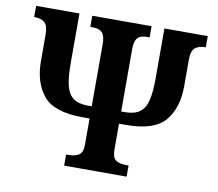

<svg xmlns="http://www.w3.org/2000/svg" viewBox="-79 -807 1019 899"><g transform="rotate(10 431.0 -357.0)"><path d="M281 -53H292Q325 -53 342.5 -65Q360 -77 360 -114V-238H326Q191 -238 140 -299.5Q89 -361 89 -465V-589Q89 -632 72 -646.5Q55 -661 22 -661V-714H228V-478Q228 -411 237.5 -372Q247 -333 271.5 -314.5Q296 -296 342 -296H360V-592Q360 -630 346 -645.5Q332 -661 303 -661H289V-714H571V-661H556Q527 -661 513.5 -645.5Q500 -630 500 -592V-296H517Q563 -296 588 -314.5Q613 -333 622.5 -372Q632 -411 632 -478V-714H838V-661Q805 -661 787.5 -646.5Q770 -632 770 -589V-465Q770 -361 719 -299.5Q668 -238 533 -238H500V-114Q500 -77 517 -65Q534 -53 567 -53H578V0H281Z"/></g></svg>

Font: Noto Serif CondExtraBold
Style: Regular
Weight: 800
Width: 3
Designer: Monotype Design Team
Foundry: Monotype Imaging Inc.
Version: Version 1.001